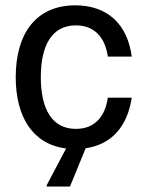

<svg xmlns="http://www.w3.org/2000/svg" viewBox="-20 -532 532 702"><path d="M235.8 150 293.3 10C386.7 -3.3 445.8 -68.3 461.7 -175H374.2C364.2 -104.2 325 -60.8 257.5 -60.8C170 -60.8 129.2 -133.3 129.2 -250C129.2 -366.7 170 -439.2 257.5 -439.2C325 -439.2 364.2 -395.8 374.2 -325H461.7C445.8 -445 371.7 -512.5 255 -512.5C112.5 -512.5 37.5 -410 37.5 -250C37.5 -104.2 100 -4.2 221.7 10.8L150.8 145V150Z"/></svg>

Font: Familjen Grotesk
Style: Regular
Weight: 400
Designer: Anders Wikstroem, Jonas Baeckman, Matilda Gysing, Kristian Moeller
Foundry: Familjen STHLM AB
Version: Version 2.000